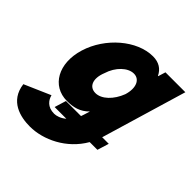

<svg xmlns="http://www.w3.org/2000/svg" viewBox="-208 -690 1127 1127"><g transform="rotate(45 355.5 -126.5)"><path d="M4.8 126C20.6 251 129.2 275 207.9 275C318.8 275 450.8 212.5 520.7 91H584.8L606.9 19H552.3C552.9 17.3 553.4 15.7 553.9 14L710.7 -513H545.5L531.4 -467H529.2C510.5 -506 477.2 -528 427.6 -528C295.8 -528 153.5 -406 107.6 -256C61.7 -106 129.7 15 256.1 15C307.1 15 353.9 5 394.5 -37L382.8 1C380.9 7.3 378.8 13.3 376.6 19H251.6L229.6 91H327C301.5 112.7 274.1 121 255 121C198.9 121 175.2 86 167.6 55ZM295.6 -256C317.3 -327 371.2 -377 420.1 -377C468.2 -377 491.5 -327 469.8 -256C443.2 -186 391.2 -136 340.9 -136C288.4 -136 267.4 -186 295.6 -256Z"/></g></svg>

Font: Hussar
Style: BdSuprConOblThree
Weight: 700
Foundry: Cannot Into Space Fonts
Version: Version 2.00